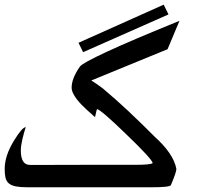

<svg xmlns="http://www.w3.org/2000/svg" viewBox="-20 -872 883 819"><path d="M698.7 -810.5 334.5 -649.4 314.9 -689.5 678.2 -852.1ZM694.8 -662.1 369.6 -528.8Q395 -512.7 418.9 -494.6Q473.6 -448.7 526.9 -398.7Q580.1 -348.6 636.2 -292.5H635.7Q720.2 -217.8 732.4 -151.4Q732.4 -144.5 726.3 -126.7Q720.2 -108.9 709 -82.5Q705.6 -73.2 627.9 -73.2H96.2Q66.4 -73.2 47.6 -76.9Q28.8 -80.6 18.1 -89.4Q7.3 -98.1 3.7 -113Q0 -127.9 0 -150.9Q0 -178.7 9.5 -208.5Q19 -238.3 39.6 -272Q74.7 -329.6 89.8 -329.6Q85.9 -317.4 82 -303.7Q78.1 -290 75.2 -277.1Q72.3 -264.2 70.6 -252.2Q68.8 -240.2 68.8 -230.5Q68.8 -168.5 107.9 -168.5H181.2Q213.4 -168.5 250.2 -168.7Q287.1 -168.9 332.5 -168.9H555.2Q623 -168.9 631.3 -176.3Q628.4 -193.8 519.5 -298.3Q409.7 -404.8 393.6 -406.7Q392.6 -404.3 390.6 -395.5Q388.7 -386.7 385.3 -372.1Q381.3 -376.5 372.3 -384Q363.3 -391.6 352.1 -401.9Q340.8 -412.1 329.1 -424.1Q317.4 -436 307.6 -448.7Q297.9 -461.4 291.7 -474.1Q285.6 -486.8 285.6 -498.5Q285.6 -537.6 320.8 -587.9Q330.6 -602.5 436.5 -651.6Q542.5 -700.7 745.6 -783.2Z"/></svg>

Font: XB Khoramshahr
Style: Regular
Weight: 400
Designer: Behnam
Foundry: Irmug
Version: Version 8.005 2009